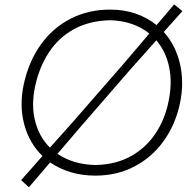

<svg xmlns="http://www.w3.org/2000/svg" viewBox="-20 -768 858 850"><path d="M108 61 73.5 29.5Q98 2 121.5 -24.5Q145 -51 168 -77.5Q110 -133.5 87.5 -216.5Q65 -299.5 85 -394Q107 -495.5 160.2 -570Q213.5 -644.5 292 -685Q370.5 -725.5 468 -725.5Q530.5 -725.5 582 -707.2Q633.5 -689 673 -657Q692.5 -679.5 711.8 -702.2Q731 -725 751 -748.5L787.5 -719Q766 -695 745.8 -672Q725.5 -649 705 -626.5Q757.5 -568 776.8 -485Q796 -402 776.5 -309.5Q756 -215 704.2 -143.2Q652.5 -71.5 575.2 -31Q498 9.5 402.5 9.5Q342.5 9.5 292 -6Q241.5 -21.5 202 -49Q178.5 -21.5 155.2 5.8Q132 33 108 61ZM135.5 -386Q117.5 -300.5 135.8 -230.8Q154 -161 201 -114.5Q225.5 -141.5 250.5 -169.8Q275.5 -198 302.5 -228L524.5 -482.5Q556 -519.5 584.8 -553.2Q613.5 -587 641 -619.5Q608 -646.5 564 -661.8Q520 -677 467.5 -678.5Q375 -676 307.5 -639Q240 -602 197 -536.8Q154 -471.5 135.5 -386ZM403 -37.5Q493.5 -39.5 560 -76.8Q626.5 -114 668.2 -176.8Q710 -239.5 726 -318Q743.5 -401 728.8 -471Q714 -541 672 -589.5Q645 -559 616.8 -527.2Q588.5 -495.5 558 -461.5L331.5 -200.5Q306 -170.5 282 -142.5Q258 -114.5 234.5 -87Q304 -39.5 403 -37.5Z"/></svg>

Font: Commissioner Loud ExtraLight
Style: Italic
Weight: 200
Italic angle: -12°
Designer: Kostas Bartsokas
Foundry: Kostas Bartsokas
Version: Version 1.000; ttfautohint (v1.8.3)